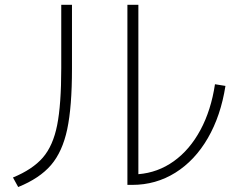

<svg xmlns="http://www.w3.org/2000/svg" viewBox="-20 -751 978 788"><path d="M502.9 -731.4H547.9V-36.1Q627.9 -42.5 693.4 -89.4Q758.8 -136.2 802.5 -217.3Q846.2 -298.3 862.3 -405.3L905.3 -398.4Q886.2 -275.9 833 -184.1Q779.8 -92.3 699.7 -42.2Q619.6 7.8 522.5 7.8H502.9ZM231.4 -471.7V-731.4H275.4V-468.8Q275.4 -312.5 255.9 -220.5Q236.3 -128.4 189.5 -73.7Q142.6 -19 54.7 16.6L33.2 -22.5Q113.8 -55.7 155.8 -104.2Q197.8 -152.8 214.6 -237.5Q231.4 -322.3 231.4 -471.7Z"/></svg>

Font: Pretendard ExtraLight
Style: Regular
Weight: 200
Designer: Base glyphs from Inter by Rasmus Andersson; Hangeul glyphs from Noto Sans CJK(Source Han Sans) by Jang Soo-young and Kan
Foundry: Kil Hyung-jin
Version: Version 1.309